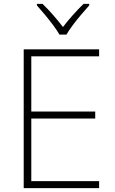

<svg xmlns="http://www.w3.org/2000/svg" viewBox="-20 -968 591 988"><path d="M490 0H102V-714H490V-678H141V-394H470V-358H141V-36H490ZM286 -790Q274 -811 253.5 -838.5Q233 -866 210.5 -893Q188 -920 170 -940V-948H199Q226 -922 254 -890Q282 -858 304 -829Q326 -858 354.5 -890Q383 -922 410 -948H439V-940Q421 -920 398 -893Q375 -866 354.5 -838.5Q334 -811 322 -790Z"/></svg>

Font: Noto Sans Bengali ExtraLight
Style: Regular
Weight: 200
Designer: Jelle Bosma - Monotype Design Team
Foundry: Monotype Imaging Inc.
Version: Version 2.003; ttfautohint (v1.8.4.7-5d5b)